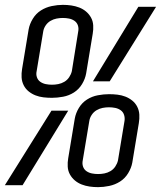

<svg xmlns="http://www.w3.org/2000/svg" viewBox="-27 -763 663 791"><path d="M187 -360Q169 -360 152 -362Q135 -364 119.5 -370Q104 -376 91 -386.5Q78 -397 70.5 -412Q63 -427 62 -444Q61 -461 64 -479L91 -642Q95 -664 108 -685.5Q121 -707 141.5 -720Q162 -733 186 -738Q210 -743 232 -743Q250 -743 267 -740.5Q284 -738 299.5 -732Q315 -726 327.5 -715.5Q340 -705 348 -690.5Q356 -676 357 -658.5Q358 -641 355 -624L328 -461Q324 -438 311 -416.5Q298 -395 277.5 -382Q257 -369 233 -364.5Q209 -360 187 -360ZM356 -428 543 -735H616L425 -428ZM187 -414Q200 -414 213 -416.5Q226 -419 238 -426Q250 -433 258 -445Q266 -457 269 -470L295 -632Q298 -646 294 -658Q290 -670 280 -677Q270 -684 257.5 -686.5Q245 -689 232 -689Q219 -689 206 -686.5Q193 -684 181 -677Q169 -670 161 -658Q153 -646 151 -633L124 -470Q121 -457 125 -445Q129 -433 139 -426Q149 -419 161.5 -416.5Q174 -414 187 -414ZM377 8Q359 8 342 5.5Q325 3 309.5 -3Q294 -9 281.5 -19.5Q269 -30 261 -44.5Q253 -59 252 -76.5Q251 -94 254 -111L281 -274Q285 -297 298 -318.5Q311 -340 331.5 -353Q352 -366 376 -370.5Q400 -375 422 -375Q440 -375 457 -373Q474 -371 489.5 -365Q505 -359 518 -348.5Q531 -338 538.5 -323Q546 -308 547 -291Q548 -274 545 -256L518 -93Q514 -71 501 -49.5Q488 -28 467.5 -15Q447 -2 423 3Q399 8 377 8ZM377 -46Q390 -46 403 -48.5Q416 -51 428 -58Q440 -65 448 -77Q456 -89 459 -102L486 -265Q488 -278 484 -290Q480 -302 470 -309Q460 -316 447.5 -318.5Q435 -321 422 -321Q409 -321 396 -318.5Q383 -316 371 -309Q359 -302 351 -290Q343 -278 341 -265L314 -103Q311 -89 315 -77Q319 -65 329 -58Q339 -51 351.5 -48.5Q364 -46 377 -46ZM-7 0 185 -307H254L66 0Z"/></svg>

Font: Iosevka HT Light Extended
Style: Italic
Weight: 300
Width: 7
Italic angle: -9°
Monospace: yes
Designer: Belleve Invis
Foundry: Belleve Invis
Version: Version 32.3.0; ttfautohint (v1.8.4)